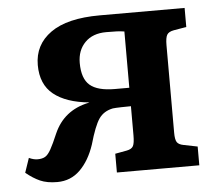

<svg xmlns="http://www.w3.org/2000/svg" viewBox="-43 -560 710 622"><g transform="rotate(-5 311.5 -249.0)"><path d="M119 14Q86 14 63.5 4Q41 -6 18 -25L34 -72Q49 -65 62 -65Q77 -65 86.5 -70.5Q96 -76 105.5 -93Q115 -110 129 -143Q161 -216 242 -233L245 -234Q170 -241 129.5 -273.5Q89 -306 89 -369Q89 -435 143 -473.5Q197 -512 303 -512H579V-450L538 -443Q521 -440 515.5 -430.5Q510 -421 510 -397V-112Q510 -90 515.5 -81.5Q521 -73 537 -70L582 -61V0H314V-61L352 -68Q368 -71 373 -80.5Q378 -90 378 -115V-210Q366 -210 346.5 -209.5Q327 -209 319 -208Q289 -202 273.5 -179.5Q258 -157 241 -97Q224 -46 193.5 -16Q163 14 119 14ZM331 -270H378V-453Q365 -455 353 -455.5Q341 -456 319 -456Q275 -456 250 -430.5Q225 -405 225 -364Q225 -313 250 -291.5Q275 -270 331 -270Z"/></g></svg>

Font: Literata 12pt SemiBold
Style: Regular
Weight: 600
Designer: Latin by Veronika Burian and Jose Scaglione. Greek by Irene Vlachou. Cyrillic by Vera Evstafieva.
Foundry: TypeTogether
Version: Version 3.002